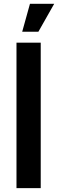

<svg xmlns="http://www.w3.org/2000/svg" viewBox="-20 -970 300 990"><path d="M65 0V-750H190V0ZM94.5 -806.5 134.5 -950.5H259.5L178 -806.5Z"/></svg>

Font: Urbanist
Style: Bold
Weight: 700
Designer: Corey Hu
Foundry: Corey Hu
Version: Version 1.330; ttfautohint (v1.8.4.7-5d5b)